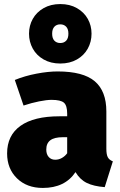

<svg xmlns="http://www.w3.org/2000/svg" viewBox="-20 -906 591 946"><path d="M536 -111 496 16Q442 12 408 -4.5Q374 -21 352 -58Q300 20 191 20Q112 20 63.5 -27.5Q15 -75 15 -150Q15 -239 81 -286Q147 -333 273 -333H311V-346Q311 -386 295 -400Q279 -414 234 -414Q210 -414 172.5 -406.5Q135 -399 96 -386L53 -512Q102 -532 159.5 -543Q217 -554 264 -554Q390 -554 447 -505.5Q504 -457 504 -357V-173Q504 -145 511 -131.5Q518 -118 536 -111ZM311 -151V-230H290Q248 -230 228 -215Q208 -200 208 -169Q208 -146 220 -132.5Q232 -119 252 -119Q270 -119 285.5 -128Q301 -137 311 -151ZM431 -740Q431 -700 412.5 -666.5Q394 -633 359 -613Q324 -593 277 -593Q230 -593 195 -613Q160 -633 141.5 -666.5Q123 -700 123 -740Q123 -780 141.5 -813Q160 -846 195 -866Q230 -886 277 -886Q324 -886 359 -866Q394 -846 412.5 -813Q431 -780 431 -740ZM237 -740Q237 -717 248 -705.5Q259 -694 277 -694Q295 -694 306 -705.5Q317 -717 317 -740Q317 -763 306 -774.5Q295 -786 277 -786Q259 -786 248 -774.5Q237 -763 237 -740Z"/></svg>

Font: FiraGO Heavy
Style: Regular
Weight: 900
Designer: bBox Type
Foundry: bBox Type GmbH
Version: Version 1.001